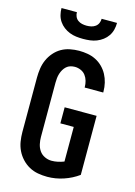

<svg xmlns="http://www.w3.org/2000/svg" viewBox="-141 -1028 781 1109"><g transform="rotate(15 250.0 -473.5)"><path d="M256 8Q228 8 200 3Q172 -2 147.5 -15.5Q123 -29 103.5 -50Q84 -71 72 -96Q60 -121 55.5 -149Q51 -177 51 -205V-530Q51 -557 55 -584.5Q59 -612 70 -637Q81 -662 99.5 -683.5Q118 -705 141.5 -718.5Q165 -732 192.5 -737.5Q220 -743 247 -743Q273 -743 298.5 -738.5Q324 -734 347 -722.5Q370 -711 388.5 -692.5Q407 -674 419 -651.5Q431 -629 437 -603.5Q443 -578 443 -552V-546H332V-549Q332 -567 327 -585Q322 -603 311 -617.5Q300 -632 282.5 -639.5Q265 -647 247 -647Q233 -647 220 -643Q207 -639 197 -630Q187 -621 180 -609Q173 -597 169 -584Q165 -571 163.5 -557.5Q162 -544 162 -530V-205Q162 -184 166.5 -163Q171 -142 183 -124.5Q195 -107 215 -97.5Q235 -88 256 -88Q275 -88 293.5 -92Q312 -96 330 -103V-310H250V-406H441V-53Q401 -24 353 -8Q305 8 256 8ZM250 -815Q229 -815 208.5 -817.5Q188 -820 169 -827.5Q150 -835 133.5 -847.5Q117 -860 105.5 -877Q94 -894 89 -914Q84 -934 84 -955H176Q176 -941 181.5 -928.5Q187 -916 198 -908Q209 -900 222.5 -897Q236 -894 250 -894Q264 -894 277.5 -897Q291 -900 302 -908Q313 -916 318.5 -928.5Q324 -941 324 -955H416Q416 -934 411 -914Q406 -894 394.5 -877Q383 -860 366.5 -847.5Q350 -835 331 -827.5Q312 -820 291.5 -817.5Q271 -815 250 -815Z"/></g></svg>

Font: Moesevka
Style: Bold
Weight: 700
Monospace: yes
Designer: Belleve Invis
Foundry: Belleve Invis
Version: Version 32.5.0; ttfautohint (v1.8.4)